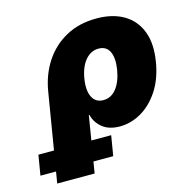

<svg xmlns="http://www.w3.org/2000/svg" viewBox="-211 -661 965 973"><g transform="rotate(-15 272.0 -174.5)"><path d="M-29.3 204.1 47.4 -258.3Q61.5 -344.2 105.2 -410.6Q148.9 -477.1 218.3 -514.9Q287.6 -552.7 378.4 -552.7Q462.9 -552.7 521 -518.6Q579.1 -484.4 604 -419.4Q628.9 -354.5 613.3 -261.7Q599.1 -175.8 559.6 -115.7Q520 -55.7 466.1 -24.4Q412.1 6.8 353.5 6.8Q296.4 6.8 262.5 -20.8Q228.5 -48.3 218.3 -89.8H215.3L167 204.1ZM307.1 -143.6Q347.7 -143.6 375.2 -178.2Q402.8 -212.9 413.1 -273.4Q422.9 -334 406.5 -368.2Q390.1 -402.3 349.6 -402.3Q309.1 -402.3 280 -368.2Q251 -334 241.2 -273.4Q231.4 -213.9 248.8 -178.7Q266.1 -143.6 307.1 -143.6ZM-101.1 143.6 -83.5 38.1H298.3L280.8 143.6Z"/></g></svg>

Font: Inter Black
Style: Italic
Weight: 900
Italic angle: -9.39999°
Designer: Rasmus Andersson
Foundry: rsms
Version: Version 4.000;git-a52131595